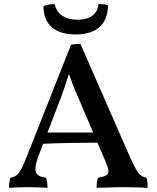

<svg xmlns="http://www.w3.org/2000/svg" viewBox="-20 -891 746 914"><path d="M363 -682 598 -145Q616 -106 627.5 -85Q639 -64 650.5 -56Q662 -48 677 -45Q681 -32 682 -21.5Q683 -11 683 3Q672 2 649.5 1.5Q627 1 603 0.5Q579 0 563 0Q551 0 533.5 0.5Q516 1 497.5 1.5Q479 2 464 2.5Q449 3 440 3Q440 -11 441.5 -23.5Q443 -36 447 -45Q487 -51 494 -65Q501 -79 482 -123L354 -423Q338 -459 327 -487.5Q316 -516 303 -554H313Q301 -515 290.5 -484.5Q280 -454 269 -424L163 -148Q143 -95 151 -72Q159 -49 199 -45Q203 -35 204.5 -23Q206 -11 206 3Q195 2 178 1.5Q161 1 143 0.5Q125 0 108 0Q83 0 60 1Q37 2 23 3Q23 -9 24.5 -21.5Q26 -34 30 -45Q48 -48 60 -58Q72 -68 83.5 -90.5Q95 -113 110 -152L318 -678Q329 -680 339 -681Q349 -682 363 -682ZM442 -260 453 -212Q386 -212 310.5 -210.5Q235 -209 171 -206L187 -260ZM494 -866Q494 -798 454 -762.5Q414 -727 339 -727Q266 -727 226.5 -761.5Q187 -796 187 -862Q199 -867 213.5 -869.5Q228 -872 241 -871Q247 -836 276 -816.5Q305 -797 349 -797Q393 -797 419.5 -816.5Q446 -836 448 -871Q461 -872 473.5 -870.5Q486 -869 494 -866Z"/></svg>

Font: Vollkorn Medium
Style: Regular
Weight: 500
Designer: Friedrich Althausen
Foundry: Friedrich Althausen
Version: Version 5.000